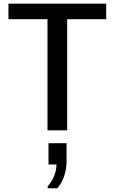

<svg xmlns="http://www.w3.org/2000/svg" viewBox="-20 -706 621 1040"><path d="M237.2 0V-602H25.8V-686H555.2V-602H343.8V0ZM238.2 313.8V303.5Q261.5 277 273.6 246.5Q285.8 216 285.8 185H242.8V69.5H340.5V169.2Q340.5 207.8 328.2 246.1Q316 284.5 290 313.8Z"/></svg>

Font: Chivo Medium
Style: Regular
Weight: 500
Designer: Hector Gatti
Foundry: Omnibus-Type
Version: Version 2.002